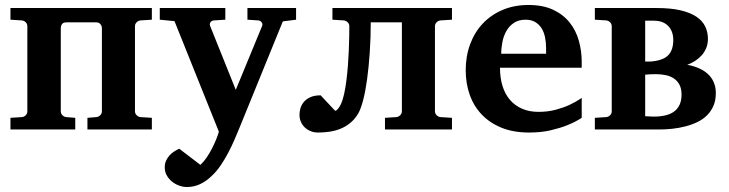

<svg xmlns="http://www.w3.org/2000/svg" viewBox="-20 -520 2927 771"><path d="M331.1 0V-46.9L367.2 -49.8Q376 -50.8 382.6 -57.4Q389.2 -64 389.2 -73.2V-407.2Q389.2 -416 383.1 -423.1Q377 -430.2 367.2 -430.2H246.1Q233.9 -430.2 229 -423.1Q224.1 -416 224.1 -407.2V-73.2Q224.1 -64 230.5 -57.4Q236.8 -50.8 246.1 -49.8L282.2 -46.9V0H22V-46.9L67.9 -49.8Q77.1 -50.8 83.5 -57.4Q89.8 -64 89.8 -73.2V-415Q89.8 -423.8 83.5 -430.4Q77.1 -437 67.9 -438L22 -440.9V-487.8H589.8V-440.9L543.9 -438Q535.2 -437 528.6 -430.4Q522 -423.8 522 -415V-73.2Q522 -64 528.6 -57.4Q535.2 -50.8 543.9 -49.8L589.8 -46.9V0Z M1115.7 -434.1 942.9 -9.8Q933.6 12.7 922.4 39.1Q911.1 65.4 897.2 92Q883.3 118.7 866.7 143.3Q850.1 168 829.6 187Q808.6 207.5 783.9 219.2Q759.3 231 730 231Q715.3 231 699.5 225.3Q683.6 219.7 670.7 209.2Q657.7 198.7 649.4 183.8Q641.1 168.9 641.6 150.9Q641.6 137.2 646.7 125.7Q651.9 114.3 659.9 105Q668 95.7 678.5 88.9Q689 82 699.7 77.1L784.7 142.1Q798.3 129.4 810.3 111.8Q822.3 94.2 831.8 75.4Q841.3 56.6 848.4 39.1Q855.5 21.5 858.9 8.8L680.7 -435.1L621.6 -440.9V-487.8H884.8V-440.9L838.9 -438Q829.6 -437 825.2 -430.7Q820.8 -424.3 823.7 -416L926.8 -159.2L1032.7 -416Q1035.6 -423.3 1030.8 -430.2Q1025.9 -437 1017.6 -438L973.6 -440.9V-487.8H1168.9V-440.9Z M1525.9 0V-46.9L1571.8 -49.8Q1580.6 -50.8 1587.2 -57.4Q1593.8 -64 1593.8 -73.2V-430.2H1468.8Q1468.8 -367.7 1464.8 -309.6Q1460.9 -251.5 1454.3 -203.1Q1447.8 -154.8 1438.5 -118.9Q1429.2 -83 1418.9 -64.9Q1404.8 -41 1386 -25.9Q1367.2 -10.7 1345.9 -2.4Q1324.7 5.9 1302.2 9Q1279.8 12.2 1257.8 12.2Q1240.7 12.2 1227.1 6.6Q1213.4 1 1203.4 -8.8Q1193.4 -18.6 1188 -31.5Q1182.6 -44.4 1182.6 -59.1Q1182.6 -70.8 1186.3 -84.5Q1189.9 -98.1 1199.5 -109.9Q1209 -121.6 1225.6 -129.4Q1242.2 -137.2 1267.6 -137.2L1325.7 -75.2Q1329.1 -75.2 1332.8 -78.4Q1336.4 -81.5 1339.6 -85.9Q1342.8 -90.3 1345.5 -95Q1348.1 -99.6 1349.6 -103Q1356.4 -118.2 1361.8 -142.3Q1367.2 -166.5 1370.8 -195.3Q1374.5 -224.1 1377 -255.6Q1379.4 -287.1 1380.6 -316.9Q1381.8 -346.7 1382.3 -372.3Q1382.8 -397.9 1382.8 -415Q1382.8 -423.8 1376.2 -430.4Q1369.6 -437 1360.8 -438L1314.9 -440.9V-487.8H1794.9V-440.9L1748.5 -438Q1739.7 -437 1733.2 -430.4Q1726.6 -423.8 1726.6 -415V-73.2Q1726.6 -64 1733.2 -57.4Q1739.7 -50.8 1748.5 -49.8L1794.9 -46.9V0Z M2172.9 -326.2Q2172.9 -350.1 2168.5 -371.1Q2164.1 -392.1 2154.1 -407.5Q2144 -422.9 2128.4 -431.9Q2112.8 -440.9 2090.8 -440.9Q2063 -440.9 2044.2 -428.5Q2025.4 -416 2013.9 -396.2Q2002.4 -376.5 1997.6 -352.1Q1992.7 -327.6 1992.7 -304.2H2172.9ZM2315.9 -46.9Q2290 -29.8 2257.8 -17.1Q2230 -5.9 2191.4 3.2Q2152.8 12.2 2105 12.2Q2041 12.2 1993.4 -7.3Q1945.8 -26.9 1913.8 -60.8Q1881.8 -94.7 1866 -140.1Q1850.1 -185.5 1850.1 -237.8Q1850.1 -294.4 1867.9 -342.5Q1885.7 -390.6 1918.7 -425.5Q1951.7 -460.4 1998.3 -480.2Q2044.9 -500 2102.1 -500Q2160.6 -500 2201.4 -480.7Q2242.2 -461.4 2267.6 -429.4Q2293 -397.5 2304.4 -356.4Q2315.9 -315.4 2315.9 -272V-248H1987.8Q1987.8 -207 1998 -174.3Q2008.3 -141.6 2028.1 -118.7Q2047.9 -95.7 2076.7 -83.3Q2105.5 -70.8 2142.1 -70.8Q2180.2 -70.8 2211.7 -79.3Q2243.2 -87.9 2266.6 -98.6Q2293.5 -111.3 2315.9 -127Z M2854.5 -146Q2854.5 -117.2 2845 -95.2Q2835.4 -73.2 2819.1 -56.9Q2802.7 -40.5 2780.3 -29.8Q2757.8 -19 2732.4 -12.5Q2707 -5.9 2679.7 -2.9Q2652.3 0 2625.5 0H2368.7V-46.9L2414.6 -49.8Q2423.8 -50.8 2430.2 -57.4Q2436.5 -64 2436.5 -73.2V-415Q2436.5 -423.8 2430.2 -430.4Q2423.8 -437 2414.6 -438L2368.7 -440.9V-487.8H2616.7Q2673.8 -487.8 2713.1 -478.5Q2752.4 -469.2 2776.9 -452.6Q2801.3 -436 2812 -413.3Q2822.8 -390.6 2822.8 -363.8Q2822.8 -343.8 2815.9 -327.1Q2809.1 -310.5 2797.4 -297.6Q2785.6 -284.7 2770.8 -275.1Q2755.9 -265.6 2739.7 -259.8Q2764.6 -255.4 2785.6 -246.3Q2806.6 -237.3 2822 -223.4Q2837.4 -209.5 2845.9 -190.2Q2854.5 -170.9 2854.5 -146ZM2716.8 -140.1Q2716.8 -163.1 2709 -178.7Q2701.2 -194.3 2687.3 -204.1Q2673.3 -213.9 2654.5 -218Q2635.7 -222.2 2613.8 -222.2Q2603 -222.2 2591.8 -221.7Q2580.6 -221.2 2570.8 -220.2V-53.2Q2573.2 -53.2 2578.1 -53Q2583 -52.7 2588.1 -52.5Q2593.3 -52.2 2598.1 -52Q2603 -51.8 2605.5 -51.8Q2630.9 -51.8 2651.6 -56.6Q2672.4 -61.5 2686.8 -72Q2701.2 -82.5 2709 -99.4Q2716.8 -116.2 2716.8 -140.1ZM2683.6 -358.9Q2683.6 -378.9 2677.5 -393.6Q2671.4 -408.2 2660.9 -418Q2650.4 -427.7 2636.2 -432.4Q2622.1 -437 2606.4 -437H2570.8V-272.9H2587.4Q2596.7 -272.9 2602.5 -273.9Q2647 -279.3 2665.3 -300.3Q2683.6 -321.3 2683.6 -358.9Z"/></svg>

Font: Charis SIL Cyr
Style: Bold
Weight: 700
Foundry: SIL International
Version: Version 5.000